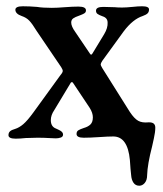

<svg xmlns="http://www.w3.org/2000/svg" viewBox="-20 -438 520 612"><path d="M398 120Q396 104 394 72Q387 -3 341 -3Q324 -3 296 -1Q266 1 247 1Q224 1 224 -11Q224 -19 229.5 -22.5Q235 -26 247 -30Q261 -34 268.5 -41.5Q276 -49 276 -64Q276 -78 266 -94L212 -175Q211 -176 209 -176Q207 -176 206 -175L153 -87Q142 -71 142 -55Q142 -34 159 -28Q161 -27 167.5 -24Q174 -21 177.5 -17.5Q181 -14 181 -9Q181 -2 173.5 0.5Q166 3 158 3L135 2Q121 1 99 1L62 2Q44 4 30 4Q7 4 7 -7Q7 -15 12 -19.5Q17 -24 28 -27Q41 -31 54 -42Q67 -53 86 -79L173 -199Q180 -207 180 -212Q180 -216 175 -224L97 -339Q83 -362 73.5 -372Q64 -382 49 -387Q29 -394 29 -407Q29 -418 53 -418Q74 -418 98 -416Q116 -413 145 -413Q162 -413 186 -415Q212 -417 230 -417Q254 -417 254 -405Q254 -399 249.5 -396Q245 -393 239.5 -391Q234 -389 232 -388Q220 -384 213.5 -379.5Q207 -375 207 -366Q207 -354 220 -336L266 -268Q268 -264 270.5 -264Q273 -264 275 -268L312 -329Q324 -349 323 -366Q323 -381 307 -386Q296 -390 291 -393.5Q286 -397 286 -404Q286 -416 309 -416L346 -415Q355 -414 369 -414Q382 -414 402 -416Q420 -418 433 -418Q455 -418 455 -408Q455 -400 450.5 -395.5Q446 -391 435 -387Q404 -377 375 -339L306 -244Q301 -236 301 -233Q301 -229 306 -221L394 -81Q408 -60 420.5 -53Q433 -46 453 -48H456Q475 -48 475 -31Q475 -17 470.5 3Q466 23 465 28Q450 86 449 120Q449 136 441.5 145Q434 154 424 154Q412 154 405.5 144.5Q399 135 398 120Z"/></svg>

Font: EB Garamond SemiBold
Style: Regular
Weight: 600
Designer: Georg Duffner and Octavio Pardo
Foundry: Georg Duffner
Version: Version 1.000